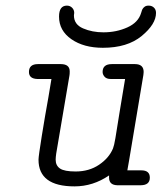

<svg xmlns="http://www.w3.org/2000/svg" viewBox="-20 -659 575 683"><path d="M190 -600Q190 -639 218 -639Q229 -639 236.5 -631.5Q244 -624 244 -613Q244 -612 243.5 -609Q243 -606 243 -604Q243 -572 275.5 -558Q308 -544 348 -544Q394 -544 433 -561.5Q472 -579 482 -613L483 -616Q484 -619 484.5 -621Q485 -623 486.5 -626Q488 -629 490 -631Q492 -633 494.5 -635Q497 -637 500.5 -638Q504 -639 509 -639Q520 -639 527.5 -632Q535 -625 535 -613Q535 -573 484 -531Q433 -489 346 -489Q278 -489 234 -519.5Q190 -550 190 -600ZM83 -403Q83 -431 115 -431H196Q228 -431 228 -405Q228 -395 227 -390L180 -113Q178 -99 178 -91Q178 -70 193.5 -59.5Q209 -49 249 -49Q297 -49 332.5 -73Q368 -97 382 -131Q386 -141 390.5 -167.5Q395 -194 405 -257.5Q415 -321 425 -378H374Q359 -378 352 -386Q345 -394 345 -403Q345 -431 378 -431H460Q491 -431 491 -403Q491 -401 490.5 -397Q490 -393 490 -392L439 -87L433 -53H483Q513 -53 513 -27Q513 0 480 0H397Q368 -1 368 -27V-35Q311 4 245 4Q117 4 117 -91Q117 -103 128.5 -174.5Q140 -246 152 -312L163 -378H113Q83 -379 83 -403Z"/></svg>

Font: CMU Typewriter Text
Style: LightOblique
Weight: 200
Italic angle: -9.46001°
Version: Version 0.7.0